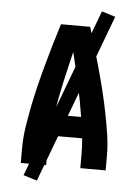

<svg xmlns="http://www.w3.org/2000/svg" viewBox="-60 -866 720 996"><g transform="rotate(5 300.0 -368.0)"><path d="M79 0V-74Q79 -130 87.5 -186Q96 -242 107 -297.5Q118 -353 131.5 -408Q145 -463 160 -517.5Q175 -572 191 -626.5Q207 -681 224 -735H376Q393 -681 409 -626.5Q425 -572 440 -517.5Q455 -463 468.5 -408Q482 -353 493 -297.5Q504 -242 512.5 -186Q521 -130 521 -74V0H389V-74Q389 -94 388 -114.5Q387 -135 385 -155H215Q213 -135 212 -114.5Q211 -94 211 -74V0ZM230 -265H370Q357 -349 338.5 -432Q320 -515 300 -597Q280 -515 261.5 -432Q243 -349 230 -265ZM170 84 99 62 430 -820 501 -798Z"/></g></svg>

Font: Iosevka Curly XBdEx
Style: Regular
Weight: 800
Width: 7
Monospace: yes
Designer: Belleve Invis
Foundry: Belleve Invis
Version: Version 11.1.0; ttfautohint (v1.8.3)